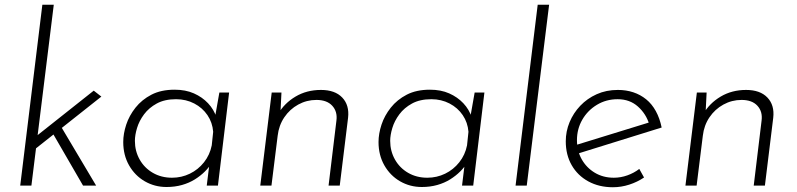

<svg xmlns="http://www.w3.org/2000/svg" viewBox="-20 -780 3348 807"><path d="M65 0 158 -760H206L112 0ZM233 -254 384 0H329L197 -228ZM113 -142 109 -189 374 -399 406 -374Z M680 6Q630 6 588.5 -18Q547 -42 522.5 -85Q498 -128 498 -183Q498 -218 510.5 -256Q523 -294 549.5 -327.5Q576 -361 616.5 -382Q657 -403 714 -403Q760 -403 795 -387.5Q830 -372 854.5 -346Q879 -320 890 -286L881 -272L902 -391H943L896 0H849L863 -114L870 -96Q860 -78 841.5 -59.5Q823 -41 799 -26Q775 -11 745 -2.5Q715 6 680 6ZM703 -33Q743 -33 778 -50Q813 -67 837.5 -98Q862 -129 870 -169L876 -226Q873 -265 852 -296Q831 -327 796.5 -345Q762 -363 720 -363Q672 -363 639 -345Q606 -327 585.5 -299.5Q565 -272 556 -242Q547 -212 547 -188Q547 -145 567 -109.5Q587 -74 622.5 -53.5Q658 -33 703 -33Z M1163 -391 1158 -291 1149 -301Q1175 -346 1222 -374Q1269 -402 1329 -402Q1388 -402 1418.5 -370Q1449 -338 1443 -285L1408 0H1361L1394 -273Q1399 -311 1376.5 -335.5Q1354 -360 1310 -360Q1269 -360 1233.5 -340.5Q1198 -321 1175 -287Q1152 -253 1147 -209L1121 0H1074L1122 -391Z M1753 6Q1703 6 1661.5 -18Q1620 -42 1595.5 -85Q1571 -128 1571 -183Q1571 -218 1583.5 -256Q1596 -294 1622.5 -327.5Q1649 -361 1689.5 -382Q1730 -403 1787 -403Q1833 -403 1868 -387.5Q1903 -372 1927.5 -346Q1952 -320 1963 -286L1954 -272L1975 -391H2016L1969 0H1922L1936 -114L1943 -96Q1933 -78 1914.5 -59.5Q1896 -41 1872 -26Q1848 -11 1818 -2.5Q1788 6 1753 6ZM1776 -33Q1816 -33 1851 -50Q1886 -67 1910.5 -98Q1935 -129 1943 -169L1949 -226Q1946 -265 1925 -296Q1904 -327 1869.5 -345Q1835 -363 1793 -363Q1745 -363 1712 -345Q1679 -327 1658.5 -299.5Q1638 -272 1629 -242Q1620 -212 1620 -188Q1620 -145 1640 -109.5Q1660 -74 1695.5 -53.5Q1731 -33 1776 -33Z M2240 -760H2288L2194 0H2147Z M2560 -33Q2589 -33 2617 -43Q2645 -53 2667 -70L2687 -34Q2659 -15 2625 -4Q2591 7 2556 7Q2498 7 2453 -17.5Q2408 -42 2383 -85.5Q2358 -129 2358 -186Q2358 -228 2374 -266.5Q2390 -305 2419 -335.5Q2448 -366 2488 -384Q2528 -402 2577 -402Q2612 -402 2642 -392Q2672 -382 2696 -362.5Q2720 -343 2736.5 -313Q2753 -283 2761 -244L2404 -133L2396 -169L2727 -271L2709 -257Q2696 -301 2661.5 -332Q2627 -363 2576 -363Q2528 -363 2489 -339.5Q2450 -316 2427.5 -277Q2405 -238 2405 -191Q2405 -146 2425 -110.5Q2445 -75 2480 -54Q2515 -33 2560 -33Z M2950 -391 2945 -291 2936 -301Q2962 -346 3009 -374Q3056 -402 3116 -402Q3175 -402 3205.5 -370Q3236 -338 3230 -285L3195 0H3148L3181 -273Q3186 -311 3163.5 -335.5Q3141 -360 3097 -360Q3056 -360 3020.5 -340.5Q2985 -321 2962 -287Q2939 -253 2934 -209L2908 0H2861L2909 -391Z"/></svg>

Font: Josefin Sans Thin Light
Style: Italic
Weight: 300
Italic angle: -7°
Version: Version 2.000